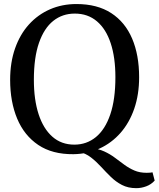

<svg xmlns="http://www.w3.org/2000/svg" viewBox="-20 -772 806 975"><path d="M672 183.5Q630.5 183.5 599.2 167.2Q568 151 542.8 126.2Q517.5 101.5 493.2 75Q469 48.5 442 27.5Q415 6.5 380 -1.5L441 -20.5Q480 -16.5 509.5 -3Q539 10.5 563.5 29Q588 47.5 612 65Q636 82.5 662.8 94Q689.5 105.5 724.5 105.5Q736 105.5 742.5 104.8Q749 104 754.5 103L765.5 145Q747.5 165 722.5 174.2Q697.5 183.5 672 183.5ZM353 11Q245.5 12 174.2 -36Q103 -84 67.2 -169.5Q31.5 -255 31.5 -366.5Q31.5 -455 56.5 -526.2Q81.5 -597.5 127 -647.8Q172.5 -698 234 -724.8Q295.5 -751.5 368 -751.5Q474 -751.5 544.8 -705.5Q615.5 -659.5 651 -576Q686.5 -492.5 686.5 -380Q686.5 -292 661.8 -220.2Q637 -148.5 592 -97.2Q547 -46 486 -18Q425 10 353 11ZM357.5 -37.5Q420 -37.5 467 -76Q514 -114.5 540 -190.8Q566 -267 566 -380Q566 -480 542.2 -552.2Q518.5 -624.5 472.2 -663.8Q426 -703 360 -703Q297 -703 250.5 -666Q204 -629 178 -554.5Q152 -480 152 -366.5Q152 -266 176 -192.2Q200 -118.5 245.8 -78Q291.5 -37.5 357.5 -37.5Z"/></svg>

Font: Merriweather 36pt
Style: Regular
Weight: 400
Designer: Eben Sorkin
Foundry: Eben Sorkin
Version: Version 2.100